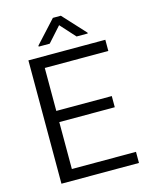

<svg xmlns="http://www.w3.org/2000/svg" viewBox="-132 -987 833 1069"><g transform="rotate(-15 284.5 -452.0)"><path d="M533.2 -64V0H86.4V-710.9H529.8V-646.5H163.6V-398.9H483.4V-334.5H163.6V-64ZM325.2 -904.3 444.3 -774.9V-770H379.9L302.2 -856L225.1 -770H161.6V-775.9L279.3 -904.3Z"/></g></svg>

Font: Vazirmatn RD UI Light
Style: Regular
Weight: 300
Designer: Saber Rastikerdar
Foundry: Saber Rastikerdar
Version: Version 33.003